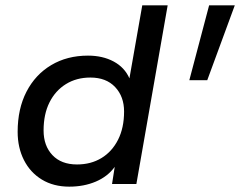

<svg xmlns="http://www.w3.org/2000/svg" viewBox="-20 -688 898 718"><path d="M239 10Q180 10 136.5 -16.5Q93 -43 69.5 -89.5Q46 -136 46 -195Q46 -281 79 -345Q112 -409 171.5 -444.5Q231 -480 309 -480Q364 -480 405 -458Q446 -436 464 -395L512 -668H607L490 0H399L409 -64Q383 -28 338.5 -9Q294 10 239 10ZM268 -73Q320 -73 359.5 -97Q399 -121 421.5 -165.5Q444 -210 444 -271Q444 -327 410.5 -362.5Q377 -398 318 -398Q266 -398 226.5 -373.5Q187 -349 165 -305Q143 -261 143 -200Q143 -143 176 -108Q209 -73 268 -73ZM688 -388 762 -668H858L755 -388Z"/></svg>

Font: Gantari Medium
Style: Italic
Weight: 500
Italic angle: -10°
Designer: Anugrah Pasau
Foundry: Lafontype
Version: Version 1.000